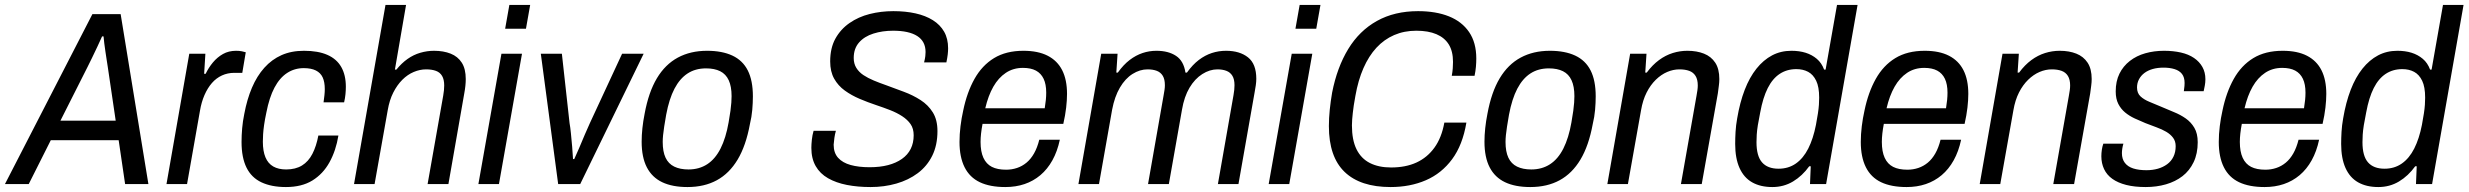

<svg xmlns="http://www.w3.org/2000/svg" viewBox="-55 -743 9964 775"><path d="M-35 0 318 -686H432L544 0H450L424 -177H150L61 0ZM189 -256H412L380 -473Q378 -486 375.5 -502Q373 -518 370.5 -535Q368 -552 366 -567.5Q364 -583 363 -596H357Q349 -578 338 -554.5Q327 -531 316 -508.5Q305 -486 298 -472Z M617 0 709 -526H774L769 -445H775Q787 -470 804.5 -491Q822 -512 845 -525Q868 -538 898 -538Q911 -538 921 -536Q931 -534 937 -532L923 -449H891Q864 -449 841 -438.5Q818 -428 800.5 -408Q783 -388 770.5 -359.5Q758 -331 752 -295L700 0Z M1099 12Q1041 12 1000.5 -7Q960 -26 940 -66.5Q920 -107 920 -170Q920 -197 922.5 -225.5Q925 -254 931 -283Q942 -342 962 -389Q982 -436 1012 -469.5Q1042 -503 1081.5 -520.5Q1121 -538 1172 -538Q1229 -538 1266.5 -521.5Q1304 -505 1322.5 -472.5Q1341 -440 1341 -393Q1341 -379 1339.5 -363Q1338 -347 1334 -330H1251Q1253 -344 1254.5 -358Q1256 -372 1256 -383Q1256 -412 1247.5 -430.5Q1239 -449 1220 -458.5Q1201 -468 1171 -468Q1134 -468 1104 -448.5Q1074 -429 1053 -389.5Q1032 -350 1020 -288Q1014 -260 1011 -238.5Q1008 -217 1007 -201Q1006 -185 1006 -171Q1006 -133 1016.5 -108Q1027 -83 1048 -71Q1069 -59 1100 -59Q1138 -59 1164 -75Q1190 -91 1206 -122Q1222 -153 1230 -196H1311Q1301 -135 1275 -88Q1249 -41 1206 -14.5Q1163 12 1099 12Z M1374 0 1501 -723H1584L1539 -462H1545Q1566 -488 1590 -505Q1614 -522 1641.5 -530Q1669 -538 1697 -538Q1735 -538 1764 -526.5Q1793 -515 1809 -490Q1825 -465 1825 -424Q1825 -411 1823.5 -396.5Q1822 -382 1819 -366L1755 0H1671L1734 -357Q1736 -368 1737 -378.5Q1738 -389 1738 -398Q1738 -422 1729.5 -436.5Q1721 -451 1704.5 -457Q1688 -463 1665 -463Q1640 -463 1615 -452.5Q1590 -442 1569 -421Q1548 -400 1532.5 -369.5Q1517 -339 1510 -298L1457 0Z M1984 -627 2001 -723H2085L2068 -627ZM1876 0 1969 -526H2052L1959 0Z M2198 0 2128 -526H2213L2244 -246Q2247 -230 2249.5 -204.5Q2252 -179 2254.5 -151Q2257 -123 2258 -101H2263Q2271 -118 2282.5 -145Q2294 -172 2305.5 -199.5Q2317 -227 2326 -246L2456 -526H2543L2287 0Z M2720 12Q2659 12 2618 -7.5Q2577 -27 2556 -67.5Q2535 -108 2535 -171Q2535 -197 2538 -225.5Q2541 -254 2547 -284Q2563 -371 2596.5 -427Q2630 -483 2681 -510.5Q2732 -538 2799 -538Q2860 -538 2901.5 -518.5Q2943 -499 2963.5 -458.5Q2984 -418 2984 -354Q2984 -328 2981.5 -299.5Q2979 -271 2972 -242Q2956 -155 2922.5 -99Q2889 -43 2838.5 -15.5Q2788 12 2720 12ZM2724 -59Q2767 -59 2799.5 -80Q2832 -101 2853.5 -143.5Q2875 -186 2886 -249Q2891 -277 2893.5 -296Q2896 -315 2897 -329Q2898 -343 2898 -355Q2898 -394 2886.5 -419Q2875 -444 2852 -455.5Q2829 -467 2795 -467Q2752 -467 2720.5 -446.5Q2689 -426 2667.5 -385Q2646 -344 2634 -280Q2629 -252 2626 -232Q2623 -212 2621.5 -197.5Q2620 -183 2620 -170Q2620 -131 2631.5 -106.5Q2643 -82 2666.5 -70.5Q2690 -59 2724 -59Z M3459 12Q3407 12 3363.5 3.5Q3320 -5 3287.5 -23.5Q3255 -42 3237.5 -72.5Q3220 -103 3220 -146Q3220 -160 3222 -179Q3224 -198 3229 -215H3319Q3315 -201 3313 -186.5Q3311 -172 3310 -159Q3310 -126 3328 -106Q3346 -86 3378.5 -77Q3411 -68 3455 -68Q3497 -68 3529.5 -76.5Q3562 -85 3585.5 -101.5Q3609 -118 3621 -142Q3633 -166 3633 -197Q3633 -224 3620.5 -242Q3608 -260 3586.5 -274Q3565 -288 3538 -298.5Q3511 -309 3481 -319Q3448 -330 3415 -344Q3382 -358 3355 -377.5Q3328 -397 3312 -425.5Q3296 -454 3296 -495Q3296 -549 3317 -587Q3338 -625 3374 -650Q3410 -675 3455.5 -686.5Q3501 -698 3551 -698Q3600 -698 3640.5 -689Q3681 -680 3710.5 -661.5Q3740 -643 3756 -615Q3772 -587 3772 -548Q3772 -537 3770.5 -523.5Q3769 -510 3765 -491H3675Q3679 -507 3680 -516.5Q3681 -526 3681 -533Q3681 -576 3647.5 -597.5Q3614 -619 3550 -619Q3507 -619 3470.5 -607.5Q3434 -596 3412.5 -571.5Q3391 -547 3391 -509Q3391 -486 3401.5 -469Q3412 -452 3430 -440Q3448 -428 3472 -418Q3496 -408 3522 -399Q3557 -386 3593.5 -372.5Q3630 -359 3661 -339Q3692 -319 3710.5 -289Q3729 -259 3729 -214Q3729 -157 3708 -114.5Q3687 -72 3649.5 -44Q3612 -16 3563 -2Q3514 12 3459 12Z M4003 12Q3941 12 3900 -7.5Q3859 -27 3838.5 -68Q3818 -109 3818 -170Q3818 -201 3822 -233.5Q3826 -266 3833 -297Q3848 -370 3878.5 -424.5Q3909 -479 3957.5 -508.5Q4006 -538 4076 -538Q4135 -538 4174 -518Q4213 -498 4232.5 -459.5Q4252 -421 4252 -364Q4252 -339 4248.5 -308.5Q4245 -278 4237 -243H3911Q3907 -222 3905 -204Q3903 -186 3903 -170Q3903 -131 3914.5 -106Q3926 -81 3948.5 -69.5Q3971 -58 4006 -58Q4029 -58 4050 -65Q4071 -72 4088.5 -86.5Q4106 -101 4119 -124Q4132 -147 4140 -179H4223Q4213 -132 4193 -96Q4173 -60 4144.5 -36Q4116 -12 4080.5 0Q4045 12 4003 12ZM3922 -306H4162Q4165 -324 4166.5 -339.5Q4168 -355 4168 -369Q4168 -403 4157.5 -425Q4147 -447 4126.5 -458Q4106 -469 4074 -469Q4035 -469 4005 -449Q3975 -429 3954.5 -393Q3934 -357 3922 -306Z M4298 0 4390 -526H4456L4451 -450H4457Q4480 -482 4505 -501Q4530 -520 4557 -529Q4584 -538 4613 -538Q4661 -538 4692 -517.5Q4723 -497 4730 -450H4736Q4759 -482 4784 -501Q4809 -520 4836.5 -529Q4864 -538 4894 -538Q4949 -538 4982.5 -511.5Q5016 -485 5016 -425Q5016 -413 5014 -399Q5012 -385 5009 -369L4944 0H4861L4924 -359Q4926 -370 4927 -380Q4928 -390 4928 -399Q4928 -423 4919.5 -437Q4911 -451 4895.5 -457Q4880 -463 4859 -463Q4828 -463 4798 -444Q4768 -425 4746.5 -389Q4725 -353 4716 -300L4663 0H4579L4642 -359Q4644 -370 4645.5 -380Q4647 -390 4647 -399Q4647 -423 4638.5 -437Q4630 -451 4614.5 -457Q4599 -463 4577 -463Q4546 -463 4516.5 -444.5Q4487 -426 4465.5 -389.5Q4444 -353 4434 -300L4381 0Z M5174 -627 5191 -723H5275L5258 -627ZM5066 0 5159 -526H5242L5149 0Z M5558 12Q5436 12 5372.5 -49Q5309 -110 5309 -234Q5309 -266 5312.5 -300Q5316 -334 5322 -369Q5342 -471 5387 -545Q5432 -619 5503 -658.5Q5574 -698 5669 -698Q5741 -698 5793.5 -677Q5846 -656 5875 -613.5Q5904 -571 5904 -507Q5904 -491 5902.5 -473.5Q5901 -456 5897 -437H5805Q5808 -453 5809 -467Q5810 -481 5810 -493Q5810 -536 5793 -563.5Q5776 -591 5743 -605Q5710 -619 5662 -619Q5613 -619 5572.5 -601.5Q5532 -584 5501 -550.5Q5470 -517 5448.5 -468Q5427 -419 5416 -356Q5412 -335 5409.5 -318Q5407 -301 5405.5 -287Q5404 -273 5403 -261Q5402 -249 5402 -237Q5402 -178 5420.5 -140.5Q5439 -103 5474.5 -85Q5510 -67 5560 -67Q5619 -67 5662.5 -87Q5706 -107 5735 -147Q5764 -187 5775 -248H5864Q5849 -158 5806.5 -100.5Q5764 -43 5700.5 -15.5Q5637 12 5558 12Z M6122 12Q6061 12 6020 -7.5Q5979 -27 5958 -67.5Q5937 -108 5937 -171Q5937 -197 5940 -225.5Q5943 -254 5949 -284Q5965 -371 5998.5 -427Q6032 -483 6083 -510.5Q6134 -538 6201 -538Q6262 -538 6303.5 -518.5Q6345 -499 6365.5 -458.5Q6386 -418 6386 -354Q6386 -328 6383.5 -299.5Q6381 -271 6374 -242Q6358 -155 6324.5 -99Q6291 -43 6240.5 -15.5Q6190 12 6122 12ZM6126 -59Q6169 -59 6201.5 -80Q6234 -101 6255.5 -143.5Q6277 -186 6288 -249Q6293 -277 6295.5 -296Q6298 -315 6299 -329Q6300 -343 6300 -355Q6300 -394 6288.5 -419Q6277 -444 6254 -455.5Q6231 -467 6197 -467Q6154 -467 6122.5 -446.5Q6091 -426 6069.5 -385Q6048 -344 6036 -280Q6031 -252 6028 -232Q6025 -212 6023.5 -197.5Q6022 -183 6022 -170Q6022 -131 6033.5 -106.5Q6045 -82 6068.5 -70.5Q6092 -59 6126 -59Z M6433 0 6525 -526H6591L6586 -450H6592Q6615 -481 6641.5 -500.5Q6668 -520 6697 -529Q6726 -538 6756 -538Q6794 -538 6823 -526.5Q6852 -515 6868.5 -490Q6885 -465 6885 -424Q6885 -411 6883 -396.5Q6881 -382 6879 -366L6814 0H6730L6793 -357Q6795 -368 6796.5 -378.5Q6798 -389 6798 -398Q6798 -422 6789 -436.5Q6780 -451 6763.5 -457Q6747 -463 6724 -463Q6699 -463 6674.5 -452.5Q6650 -442 6628.5 -421Q6607 -400 6591.5 -369.5Q6576 -339 6569 -298L6516 0Z M7099 12Q7051 12 7017.5 -7Q6984 -26 6966.5 -65Q6949 -104 6949 -162Q6949 -185 6950.5 -211Q6952 -237 6957 -265Q6968 -330 6987.5 -380.5Q7007 -431 7035 -466Q7063 -501 7098 -519.5Q7133 -538 7176 -538Q7208 -538 7233.5 -530Q7259 -522 7278.5 -505.5Q7298 -489 7308 -462H7314L7360 -723H7443L7316 0H7251L7254 -72H7248Q7220 -33 7182.5 -10.5Q7145 12 7099 12ZM7124 -62Q7164 -62 7194 -83Q7224 -104 7244 -143.5Q7264 -183 7275 -239Q7280 -266 7283 -285.5Q7286 -305 7287 -320.5Q7288 -336 7288 -349Q7288 -392 7276 -417Q7264 -442 7243.5 -453Q7223 -464 7196 -464Q7158 -464 7129 -445Q7100 -426 7080.5 -387.5Q7061 -349 7050 -289Q7044 -260 7040.5 -238Q7037 -216 7036 -199.5Q7035 -183 7035 -169Q7035 -113 7057.5 -87.5Q7080 -62 7124 -62Z M7641 12Q7579 12 7538 -7.5Q7497 -27 7476.5 -68Q7456 -109 7456 -170Q7456 -201 7460 -233.5Q7464 -266 7471 -297Q7486 -370 7516.5 -424.5Q7547 -479 7595.5 -508.5Q7644 -538 7714 -538Q7773 -538 7812 -518Q7851 -498 7870.5 -459.5Q7890 -421 7890 -364Q7890 -339 7886.5 -308.5Q7883 -278 7875 -243H7549Q7545 -222 7543 -204Q7541 -186 7541 -170Q7541 -131 7552.5 -106Q7564 -81 7586.5 -69.5Q7609 -58 7644 -58Q7667 -58 7688 -65Q7709 -72 7726.5 -86.5Q7744 -101 7757 -124Q7770 -147 7778 -179H7861Q7851 -132 7831 -96Q7811 -60 7782.5 -36Q7754 -12 7718.5 0Q7683 12 7641 12ZM7560 -306H7800Q7803 -324 7804.5 -339.5Q7806 -355 7806 -369Q7806 -403 7795.5 -425Q7785 -447 7764.5 -458Q7744 -469 7712 -469Q7673 -469 7643 -449Q7613 -429 7592.5 -393Q7572 -357 7560 -306Z M7936 0 8028 -526H8094L8089 -450H8095Q8118 -481 8144.5 -500.5Q8171 -520 8200 -529Q8229 -538 8259 -538Q8297 -538 8326 -526.5Q8355 -515 8371.5 -490Q8388 -465 8388 -424Q8388 -411 8386 -396.5Q8384 -382 8382 -366L8317 0H8233L8296 -357Q8298 -368 8299.5 -378.5Q8301 -389 8301 -398Q8301 -422 8292 -436.5Q8283 -451 8266.5 -457Q8250 -463 8227 -463Q8202 -463 8177.5 -452.5Q8153 -442 8131.5 -421Q8110 -400 8094.5 -369.5Q8079 -339 8072 -298L8019 0Z M8606 12Q8561 12 8527.5 3.5Q8494 -5 8471.5 -21Q8449 -37 8438 -60.5Q8427 -84 8427 -112Q8427 -125 8429 -138.5Q8431 -152 8435 -163H8516Q8513 -153 8511.5 -143Q8510 -133 8510 -125Q8510 -101 8522 -85.5Q8534 -70 8556 -63Q8578 -56 8609 -56Q8634 -56 8655 -62Q8676 -68 8692.5 -80Q8709 -92 8718 -110.5Q8727 -129 8727 -153Q8727 -173 8716.5 -187Q8706 -201 8689 -211Q8672 -221 8650 -229Q8628 -237 8605 -246Q8583 -255 8561.5 -265Q8540 -275 8523 -289Q8506 -303 8495.5 -323.5Q8485 -344 8485 -374Q8485 -415 8500 -445.5Q8515 -476 8542 -497Q8569 -518 8604.5 -528Q8640 -538 8680 -538Q8717 -538 8748 -531Q8779 -524 8801 -509Q8823 -494 8835 -472.5Q8847 -451 8847 -423Q8847 -410 8844.5 -397Q8842 -384 8840 -375H8760Q8762 -389 8762.5 -396Q8763 -403 8763 -408Q8763 -431 8752.5 -444.5Q8742 -458 8722.5 -464Q8703 -470 8678 -470Q8654 -470 8634.5 -464.5Q8615 -459 8601 -448.5Q8587 -438 8579 -423Q8571 -408 8571 -390Q8571 -367 8585 -354Q8599 -341 8621 -332Q8643 -323 8669 -312Q8694 -301 8720 -290.5Q8746 -280 8767.5 -265Q8789 -250 8802.5 -227Q8816 -204 8816 -169Q8816 -123 8799.5 -88.5Q8783 -54 8754.5 -32Q8726 -10 8688 1Q8650 12 8606 12Z M9086 12Q9024 12 8983 -7.5Q8942 -27 8921.5 -68Q8901 -109 8901 -170Q8901 -201 8905 -233.5Q8909 -266 8916 -297Q8931 -370 8961.5 -424.5Q8992 -479 9040.5 -508.5Q9089 -538 9159 -538Q9218 -538 9257 -518Q9296 -498 9315.5 -459.5Q9335 -421 9335 -364Q9335 -339 9331.5 -308.5Q9328 -278 9320 -243H8994Q8990 -222 8988 -204Q8986 -186 8986 -170Q8986 -131 8997.5 -106Q9009 -81 9031.5 -69.5Q9054 -58 9089 -58Q9112 -58 9133 -65Q9154 -72 9171.5 -86.5Q9189 -101 9202 -124Q9215 -147 9223 -179H9306Q9296 -132 9276 -96Q9256 -60 9227.5 -36Q9199 -12 9163.5 0Q9128 12 9086 12ZM9005 -306H9245Q9248 -324 9249.5 -339.5Q9251 -355 9251 -369Q9251 -403 9240.5 -425Q9230 -447 9209.5 -458Q9189 -469 9157 -469Q9118 -469 9088 -449Q9058 -429 9037.5 -393Q9017 -357 9005 -306Z M9545 12Q9497 12 9463.5 -7Q9430 -26 9412.5 -65Q9395 -104 9395 -162Q9395 -185 9396.5 -211Q9398 -237 9403 -265Q9414 -330 9433.5 -380.5Q9453 -431 9481 -466Q9509 -501 9544 -519.5Q9579 -538 9622 -538Q9654 -538 9679.5 -530Q9705 -522 9724.5 -505.5Q9744 -489 9754 -462H9760L9806 -723H9889L9762 0H9697L9700 -72H9694Q9666 -33 9628.5 -10.5Q9591 12 9545 12ZM9570 -62Q9610 -62 9640 -83Q9670 -104 9690 -143.5Q9710 -183 9721 -239Q9726 -266 9729 -285.5Q9732 -305 9733 -320.5Q9734 -336 9734 -349Q9734 -392 9722 -417Q9710 -442 9689.5 -453Q9669 -464 9642 -464Q9604 -464 9575 -445Q9546 -426 9526.5 -387.5Q9507 -349 9496 -289Q9490 -260 9486.5 -238Q9483 -216 9482 -199.5Q9481 -183 9481 -169Q9481 -113 9503.5 -87.5Q9526 -62 9570 -62Z"/></svg>

Font: Archivo SemiCondensed
Style: Italic
Weight: 400
Width: 4
Italic angle: -10°
Designer: Hector Gatti
Foundry: Omnibus-Type
Version: Version 2.001